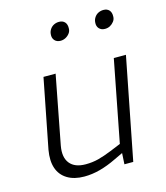

<svg xmlns="http://www.w3.org/2000/svg" viewBox="-110 -811 782 902"><g transform="rotate(-15 281.0 -359.5)"><path d="M189 7Q140 7 107 -13Q74 -33 61.5 -69.5Q49 -106 58 -158L124 -495H183L119 -162Q109 -107 133 -77Q157 -47 210 -47Q243 -47 272 -54.5Q301 -62 338 -77L389 -98L466 -495H525L428 0H385L389 -70L399 -59L346 -34Q305 -14 266 -3.5Q227 7 189 7ZM246 -638Q228 -638 217.5 -649.5Q207 -661 209 -680Q210 -693 217.5 -704Q225 -715 236.5 -720.5Q248 -726 261 -726Q279 -726 289 -715Q299 -704 298 -684Q298 -671 290 -660.5Q282 -650 270.5 -644Q259 -638 246 -638ZM462 -638Q444 -638 433.5 -649.5Q423 -661 425 -680Q426 -693 433.5 -704Q441 -715 452.5 -720.5Q464 -726 477 -726Q495 -726 505 -715Q515 -704 514 -684Q514 -671 506 -660.5Q498 -650 487 -644Q476 -638 462 -638Z"/></g></svg>

Font: REM ExtraLight
Style: Italic
Weight: 250
Italic angle: -11°
Designer: Octavio Pardo
Foundry: Ashler Design
Version: Version 1.005;gftools[0.9.28]